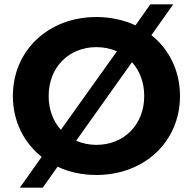

<svg xmlns="http://www.w3.org/2000/svg" viewBox="-20 -790 884 880"><path d="M674 -629 774 -770H669L601 -674C548 -698 488 -712 422 -712C201 -712 39 -558 39 -350C39 -235 89 -136 171 -71L71 70H176L244 -26C297 -1 357 12 422 12C642 12 805 -141 805 -350C805 -466 755 -564 674 -629ZM203 -350C203 -483 297 -574 422 -574C456 -574 488 -567 516 -555L259 -195C224 -234 203 -287 203 -350ZM422 -126C388 -126 357 -133 329 -145L585 -505C620 -466 641 -413 641 -350C641 -217 547 -126 422 -126Z"/></svg>

Font: AWKNG-Font
Style: Bold
Weight: 700
Designer: Awakening Church
Foundry: Awakening Church
Version: Version 1.700;PS 001.700;hotconv 1.0.88;makeotf.lib2.5.64775